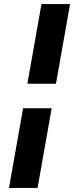

<svg xmlns="http://www.w3.org/2000/svg" viewBox="-20 -720 363 940"><path d="M114 -310 183 -700H323L254 -310ZM24 200 93 -190H233L164 200Z"/></svg>

Font: Scada
Style: Bold Italic
Weight: 700
Italic angle: -10°
Version: Version 4.000